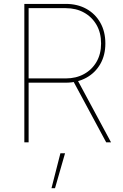

<svg xmlns="http://www.w3.org/2000/svg" viewBox="-20 -748 649 1009"><path d="M107.9 0V-727.5H325.7Q386.7 -727.5 433.6 -701.7Q480.5 -675.8 507.1 -628.9Q533.7 -582 533.7 -519.5Q533.7 -458 507.1 -411.6Q480.5 -365.2 433.6 -339.4Q386.7 -313.5 325.7 -313.5H119.6V-335.9H325.7Q379.9 -335.9 421.6 -358.9Q463.4 -381.8 487.3 -423.1Q511.2 -464.4 511.2 -519.5Q511.2 -575.7 487.3 -617.2Q463.4 -658.7 421.6 -681.9Q379.9 -705.1 325.7 -705.1H130.4V0ZM538.1 0 359.9 -331.1H385.3L563.5 0ZM250.5 241.2 297.4 57.6H321.8L269 241.2Z"/></svg>

Font: Inter 17pt Thin
Style: Regular
Weight: 250
Version: Version 4.001;git-66647c0bb